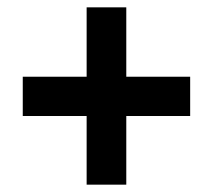

<svg xmlns="http://www.w3.org/2000/svg" viewBox="-20 -615 581 523"><path d="M324 -406H498V-299H324V-112H216V-299H42V-406H216V-595H324Z"/></svg>

Font: Noto Sans Hebrew SemiCondensed
Style: Bold
Weight: 700
Width: 4
Designer: Monotype Design Team
Foundry: Monotype Imaging Inc.
Version: Version 2.004; ttfautohint (v1.8.4.7-5d5b)